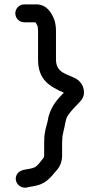

<svg xmlns="http://www.w3.org/2000/svg" viewBox="-20 -700 453 878"><path d="M91 -598H142C146.3 -592.2 153 -581.7 153 -574C153.7 -568.7 154 -564.3 154 -561V-428C154 -334.2 207.5 -304.6 272 -276C235.3 -239.3 206.7 -205.1 197 -142C194.2 -128 190.6 -121.1 188 -108L186 -96C182.8 -83.3 182 -65.2 182 -48V10C182 18.6 179.4 22.6 175 27C164.1 39.5 155.6 54.3 141 64C112.7 78.2 78 69.6 60.5 93C37.7 123.4 64.5 162.2 100 158C116.7 153.2 131.9 152.9 149 148C191.4 138 214.4 108.3 238 80C253.7 62.4 264 41.5 264 10V-48C264 -59.1 266 -71.2 266 -80C268.3 -87.9 269.4 -94.9 271 -103C277.4 -122.2 278.7 -155.9 290 -171C304.5 -192.8 324.3 -213.3 342 -231C356.7 -245 364 -260.3 364 -277C364 -307.2 347.8 -327.9 328 -340C287.5 -362.1 236 -365.1 236 -428V-561C236 -576.9 233 -596 229 -608C215.9 -643 192.7 -680 146 -680H91C68.5 -680 50 -661.5 50 -639C50 -616.5 68.5 -598 91 -598Z"/></svg>

Font: HoneyBee
Style: Bd
Weight: 700
Foundry: Cannot Into Space Fonts
Version: Version 0.89